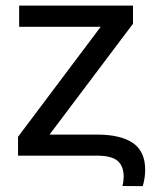

<svg xmlns="http://www.w3.org/2000/svg" viewBox="-20 -548 553 676"><path d="M312.5 -74.2V0H78.1V-74.2ZM448.2 -464.4 98.6 0H43.5V-66.4L390.6 -528.3H448.2ZM408.2 -528.3V-453.6H47.4V-528.3ZM244.6 0V-74.2H321.3Q403.8 -74.2 447.5 -44.9Q491.2 -15.6 491.2 50.8Q491.2 63.5 488.8 79.6Q486.3 95.7 482.4 107.4L411.1 106.9Q413.1 99.6 414.3 90.3Q415.5 81.1 415.5 74.2Q415.5 37.1 394.3 18.6Q373 0 321.3 0Z"/></svg>

Font: RobotoDEMO
Style: Regular
Weight: 400
Designer: Christian Robertson
Foundry: Google
Version: Version 2.136